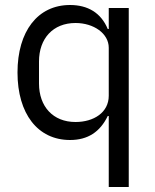

<svg xmlns="http://www.w3.org/2000/svg" viewBox="-20 -548 620 768"><path d="M415 200H495V-516H415V-432H411C384 -497 331 -528 260 -528C131 -528 50 -423 50 -258C50 -93 131 12 260 12C331 12 380 -20 411 -84H415ZM282 -60C192 -60 136 -122 136 -214V-302C136 -394 192 -456 282 -456C355 -456 415 -414 415 -357V-165C415 -98 355 -60 282 -60Z"/></svg>

Font: IBM Plex Devanagari
Style: Regular
Weight: 400
Designer: Mike Abbink, Paul van der Laan, Pieter van Rosmalen, Erin McLaughlin
Foundry: Bold Monday
Version: Version 1.0